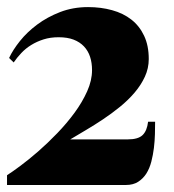

<svg xmlns="http://www.w3.org/2000/svg" viewBox="-20 -527 495 547"><path d="M231 -506.8Q267.6 -506.8 299.3 -498Q331.1 -489.3 354.2 -471.2Q377.4 -453.1 390.6 -425Q403.8 -397 403.8 -358.9Q403.8 -332.5 392.8 -308.6Q381.8 -284.7 363.5 -263.2Q345.2 -241.7 321.8 -222.7Q298.3 -203.6 273.4 -187Q248.5 -170.4 224.4 -156.2Q200.2 -142.1 180.2 -129.9H344.2Q373.5 -129.9 386.2 -142.1Q398.9 -154.3 401.9 -180.2H421.9Q421.9 -164.6 421.4 -145Q420.9 -125.5 418.5 -105.5Q416 -85.4 411.1 -66.4Q406.2 -47.4 397 -32.7Q387.7 -18.1 373.5 -9Q359.4 0 338.9 0H0V-27.8Q14.6 -37.1 38.3 -54.7Q62 -72.3 88.9 -95.7Q115.7 -119.1 143.1 -147.5Q170.4 -175.8 192.4 -205.8Q214.4 -235.8 228.3 -266.8Q242.2 -297.9 242.2 -327.1Q242.2 -348.1 236.6 -365.2Q231 -382.3 219.2 -394.8Q207.5 -407.2 189.7 -414.1Q171.9 -420.9 147 -420.9Q123.5 -420.9 104.2 -414.8Q85 -408.7 69.1 -398.9Q53.2 -389.2 40.8 -376Q28.3 -362.8 19 -349.1L5.9 -361.8Q16.6 -384.8 36.9 -410.2Q57.1 -435.5 85.9 -457Q114.7 -478.5 151.4 -492.7Q188 -506.8 231 -506.8Z"/></svg>

Font: Berkshire Swash
Style: Regular
Weight: 400
Designer: Astigmatic (AOETI)
Foundry: Astigmatic (AOETI)
Version: Version 1.001